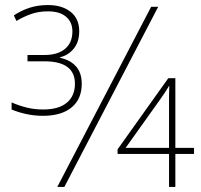

<svg xmlns="http://www.w3.org/2000/svg" viewBox="-20 -741 798 761"><path d="M151 -282Q116 -282 84 -289Q52 -296 26 -307V-335Q56 -322 86.5 -314.5Q117 -307 151 -307Q213 -307 245 -334Q277 -361 277 -409Q277 -498 156 -498H89V-523H156Q209 -523 238 -547.5Q267 -572 267 -617Q267 -653 242 -674.5Q217 -696 170 -696Q133 -696 103.5 -685.5Q74 -675 45 -658L35 -680Q63 -699 96.5 -710Q130 -721 170 -721Q226 -721 260 -694Q294 -667 294 -617Q294 -575 272.5 -548.5Q251 -522 218 -514V-512Q259 -503 281.5 -477.5Q304 -452 304 -409Q304 -348 263.5 -315Q223 -282 151 -282ZM207 0 579 -714H607L235 0ZM650 0V-131H446V-149L647 -431H675V-155H749V-131H675V0ZM478 -155H650V-319Q650 -343 650 -363Q650 -383 651 -402Q641 -386 634.5 -375.5Q628 -365 617 -350Z"/></svg>

Font: Noto Sans Thin
Style: Regular
Weight: 100
Designer: Monotype Design Team
Foundry: Monotype Imaging Inc.
Version: Version 2.007